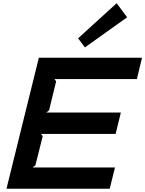

<svg xmlns="http://www.w3.org/2000/svg" viewBox="-20 -1167 898 1187"><path d="M690.9 -131.8 658.2 0H20L220.2 -810.1H857.9L826.2 -678.2H316.9L327.1 -664.1L283.2 -484.9L266.1 -471.2H727.1L694.8 -338.9H232.9L244.1 -325.2L199.2 -146L182.1 -131.8ZM701.2 -1147 766.1 -1060.1 504.9 -874 462.9 -930.2Z"/></svg>

Font: Sinkin Sans 600 SemiBold Italic
Style: Regular
Weight: 600
Italic angle: -112°
Designer: Keith Bates
Foundry: K-Type
Version: Sinkin Sans (version 1.0)  by Keith Bates   •   © 2014   www